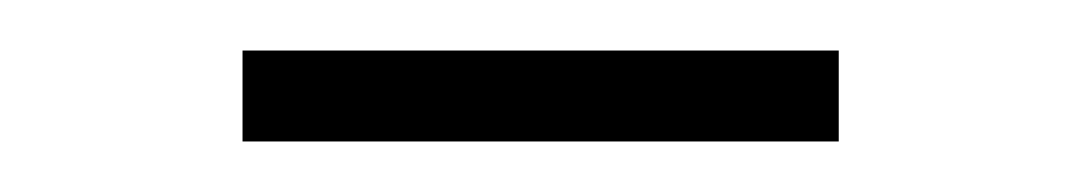

<svg xmlns="http://www.w3.org/2000/svg" viewBox="-20 -539 427 76"><path d="M312 -519V-483H76V-519Z"/></svg>

Font: Josefin Sans Light
Style: Regular
Weight: 300
Designer: Santiago Orozco
Foundry: Typemade
Version: Version 2.000